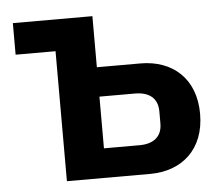

<svg xmlns="http://www.w3.org/2000/svg" viewBox="-43 -570 710 618"><g transform="rotate(-5 312.0 -261.0)"><path d="M149 0H418C521 0 595 -64 595 -179C595 -293 521 -357 418 -357H277V-522H20V-420H149ZM277 -95V-262H392C437 -262 465 -241 465 -198V-159C465 -116 437 -95 392 -95Z"/></g></svg>

Font: Braiins Sans SemiBold
Style: Regular
Weight: 600
Designer: Mike Abbink, Paul van der Laan, Pieter van Rosmalen, Jiri Chlebus, Lubos Buracinsky
Foundry: Bold Monday, Sudetype
Version: Version 1.000;hotconv 1.0.109;makeotfexe 2.5.65596